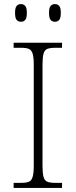

<svg xmlns="http://www.w3.org/2000/svg" viewBox="-20 -924 374 944"><path d="M47 0V-25H84Q109 -25 122 -30.5Q135 -36 140.5 -54.5Q146 -73 146 -109V-605Q146 -642 140.5 -660Q135 -678 122 -683.5Q109 -689 84 -689H47V-714H285V-689H251Q226 -689 212.5 -683.5Q199 -678 194 -660Q189 -642 189 -605V-109Q189 -73 194 -54.5Q199 -36 212.5 -30.5Q226 -25 251 -25H285V0ZM250 -817Q237 -817 229 -826Q221 -835 221 -861Q221 -886 229 -895Q237 -904 250 -904Q263 -904 271 -895Q279 -886 279 -861Q279 -835 271 -826Q263 -817 250 -817ZM83 -817Q70 -817 62 -826Q54 -835 54 -861Q54 -886 62 -895Q70 -904 83 -904Q96 -904 104 -895Q112 -886 112 -861Q112 -835 104 -826Q96 -817 83 -817Z"/></svg>

Font: Noto Serif Khmer ExtraLight
Style: Regular
Weight: 250
Version: Version 2.003